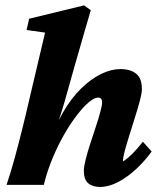

<svg xmlns="http://www.w3.org/2000/svg" viewBox="-20 -703 610 730"><path d="M234.4 -347.7Q225.6 -314.5 214.4 -279.3Q203.1 -244.1 191.9 -210Q180.7 -175.8 170.9 -145.5H164.1Q186.5 -218.8 218.8 -274.4Q251 -330.1 288.6 -366.7Q326.2 -403.3 364.7 -421.9Q403.3 -440.4 437.5 -440.4Q475.6 -440.4 497.6 -422.9Q519.5 -405.3 519.5 -364.3Q519.5 -349.6 512.2 -321.8Q504.9 -293.9 494.1 -259.8Q483.4 -225.6 472.7 -191.4Q461.9 -157.2 454.6 -130.4Q447.3 -103.5 447.3 -88.9Q465.8 -100.6 484.9 -120.1Q503.9 -139.6 523.4 -164.1L556.6 -127Q532.2 -92.8 499 -61.5Q465.8 -30.3 429.7 -11.2Q393.6 7.8 360.4 7.8Q332 7.8 315.4 -6.3Q298.8 -20.5 298.8 -53.7Q298.8 -69.3 305.7 -96.7Q312.5 -124 323.2 -156.7Q334 -189.5 344.2 -220.7Q354.5 -252 361.3 -277.3Q368.2 -302.7 368.2 -313.5Q368.2 -332 352.5 -332Q338.9 -332 317.9 -314.5Q296.9 -296.9 272.5 -265.1Q248 -233.4 224.1 -191.9Q200.2 -150.4 179.7 -101.1Q159.2 -51.8 146.5 0H4.9Q21.5 -49.8 35.2 -99.6Q48.8 -149.4 64 -210Q79.1 -270.5 97.7 -351.6L151.4 -579.1L81.1 -588.9L90.8 -631.8L299.8 -682.6L325.2 -664.1Q312.5 -621.1 302.2 -585.9Q292 -550.8 283.2 -519.5Q274.4 -488.3 264.6 -455.1Z"/></svg>

Font: Crimson Pro ExtraBold
Style: Italic
Weight: 800
Italic angle: -12°
Designer: Jacques Le Bailly
Foundry: Baron von Fonthausen
Version: Version 1.003